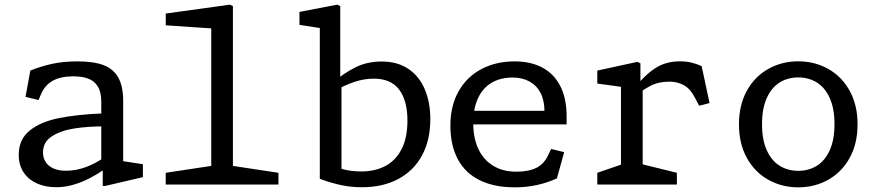

<svg xmlns="http://www.w3.org/2000/svg" viewBox="-20 -793 3760 825"><path d="M421.5 -74.7 415.2 -86.5V-355.3Q415.2 -397.3 400.2 -421.5Q385.2 -445.7 358.3 -455.5Q331.5 -465.3 292.7 -465Q239.7 -464.7 206.1 -445.7Q172.5 -426.7 155.8 -387.2L145.7 -363.2L89.7 -376.8L110.3 -489.7Q155 -508 203.8 -518.7Q252.5 -529.3 313.3 -529.3Q382.3 -529.3 424.8 -513.2Q467.3 -497 488.3 -459.7Q509.3 -422.3 509.3 -358.3V-77.3L487 -103.7L594 -87.5V-31.8L431.8 6H421.5ZM60.5 -127.7Q60.5 -193.5 106.9 -231.4Q153.3 -269.3 232 -285.3Q310.7 -301.3 424.7 -305.8L432.5 -250Q361.5 -250.3 301.9 -241.4Q242.3 -232.5 203.5 -207.6Q164.7 -182.7 164.7 -138.3Q164.7 -114.7 176.4 -96.7Q188.2 -78.7 210.3 -69Q232.5 -59.3 263.7 -59.3Q305.8 -59.3 348.6 -74.9Q391.3 -90.5 433.3 -120.2V-68.5L430.5 -66.5Q399.3 -45 366.5 -27.8Q333.7 -10.7 296.5 0.4Q259.3 11.5 222.2 11.5Q175.5 11.5 138.8 -4.8Q102.2 -21.2 81.3 -52.6Q60.5 -84 60.5 -127.7Z M692 -50.5 910 -83.5 887.7 -41.8V-701L913.7 -669.2L692.2 -684.3V-734.8L967.7 -773L980.8 -767V-41.8L958.5 -83.5L1176.5 -50.5V0H692Z M1360 -22.5Q1357.3 -23.7 1354.2 -24.8V-700.5L1380.2 -668.5L1266.7 -686.2V-741.8L1428.8 -773L1442 -767V-432.7L1447.3 -425.7V-33.8L1384.2 -91.7Q1413.2 -77.2 1450 -66.8Q1486.8 -56.3 1532.5 -56.3Q1591.8 -56.3 1636.2 -79.9Q1680.7 -103.5 1705.7 -152.4Q1730.7 -201.3 1730.7 -275.2Q1730.7 -360.2 1695.4 -407.6Q1660.2 -455 1586.2 -455Q1545.2 -455 1504.7 -441.7Q1464.2 -428.3 1422.5 -405.3Q1417.8 -402.7 1413 -400L1409.7 -438.2Q1455.2 -476.8 1505.6 -502.8Q1556 -528.7 1620.5 -528.7Q1687.8 -528.7 1734.8 -496.9Q1781.7 -465.2 1805.3 -409.2Q1829 -353.2 1829 -280.7Q1829 -190.8 1793.3 -125Q1757.7 -59.2 1691.3 -23.8Q1625 11.5 1535 11.5Q1487.2 11.5 1444.7 2.2Q1402.2 -7 1360 -22.5Z M1915.3 -253.7Q1915.3 -338.2 1950.4 -400.5Q1985.5 -462.8 2048.3 -496.1Q2111.2 -529.3 2191.8 -529.3Q2259.2 -529.3 2309.3 -503.2Q2359.5 -477 2387.1 -424Q2414.7 -371 2414.7 -292.3V-258.5H1995.3V-316.8H2341L2319.5 -294.7V-314.7Q2319.5 -361.2 2302.7 -393.7Q2285.8 -426.2 2254.9 -443Q2224 -459.8 2182.8 -459.8Q2130.3 -459.8 2092.2 -437.3Q2054.2 -414.8 2033.8 -370.8Q2013.5 -326.7 2013.5 -263.7Q2013.5 -200.3 2035.2 -153.5Q2057 -106.7 2098.7 -81Q2140.3 -55.3 2198.5 -55.3Q2252.2 -55.3 2285.7 -72.3Q2319.2 -89.3 2336.7 -129.5L2348.2 -153L2404.2 -139.3L2373 -26.5Q2334.8 -8.7 2288.6 1.7Q2242.3 12 2192.7 12Q2103 12 2040.9 -18.8Q1978.8 -49.5 1947.1 -109Q1915.3 -168.5 1915.3 -253.7Z M2546.5 -50.5 2668.3 -92.3 2648.2 -53.5V-448.3L2674.3 -416.3L2546.5 -434V-489.7L2718.5 -527.2L2731.8 -521V-432.7L2741.5 -425.7V-50.7L2719.2 -92.3L2888.5 -50.5V0H2546.5ZM2857.3 -442.2H2856.2Q2809.8 -442.2 2774.7 -423.9Q2739.5 -405.7 2704.8 -377.5L2704 -377L2710.5 -418.8Q2748.3 -468.7 2794.1 -499.1Q2839.8 -529.5 2902.3 -529.5Q2928 -529.5 2950.9 -524.1Q2973.8 -518.7 2995 -508.7L3028.8 -350.2L2984.2 -338.7L2966.8 -371.7Q2947 -410.7 2919.8 -426.2Q2892.7 -441.8 2857.3 -442.2Z M3155.2 -258.8Q3155.2 -341.7 3189.2 -403.2Q3223.3 -464.7 3281.6 -497.1Q3339.8 -529.5 3410 -529.5Q3480.2 -529.5 3538.4 -497.1Q3596.7 -464.7 3630.8 -403.2Q3664.8 -341.7 3664.8 -258.8Q3664.8 -175.8 3630.8 -114.3Q3596.7 -52.8 3538.4 -20.4Q3480.2 12 3410 12Q3339.8 12 3281.6 -20.4Q3223.3 -52.8 3189.2 -114.3Q3155.2 -175.8 3155.2 -258.8ZM3565.7 -259.7Q3565.7 -326.8 3545.2 -371.9Q3524.8 -417 3489.8 -438.7Q3454.7 -460.3 3410 -460.3Q3365.3 -460.3 3330.2 -438.7Q3295.2 -417 3274.8 -371.9Q3254.3 -326.8 3254.3 -259.7Q3254.3 -192.3 3274.8 -147.3Q3295.2 -102.3 3330.2 -80.7Q3365.3 -59 3410 -59Q3454.7 -59 3489.8 -80.7Q3524.8 -102.3 3545.2 -147.3Q3565.7 -192.3 3565.7 -259.7Z"/></svg>

Font: Monaspace Xenon Var
Style: Regular
Weight: 400
Designer: Riley Cran and the Lettermatic Team
Version: Version 1.000 (Monaspace Xenon Var)